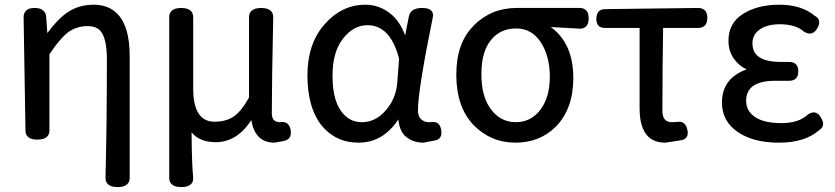

<svg xmlns="http://www.w3.org/2000/svg" viewBox="-20 -552 3506 806"><path d="M432.6 220.7Q422.9 210.9 422.9 195.3Q428.7 -37.1 428.7 -302.7Q428.7 -394.5 399.4 -424.8Q380.9 -442.4 348.6 -442.4Q301.8 -442.4 266.6 -417Q232.4 -391.6 187.5 -324.2V-3.9Q187.5 11.7 177.7 21.5Q165 34.2 136.7 34.2Q108.4 34.2 96.7 21.5Q86.9 12.7 86.9 -3.9L79.1 -480.5Q79.1 -497.1 89.8 -507.8Q100.6 -518.6 126 -518.6Q151.4 -518.6 163.1 -505.9Q172.9 -497.1 173.8 -480.5L178.7 -413.1Q221.7 -471.7 264.6 -501Q311.5 -532.2 373 -532.2Q434.6 -532.2 471.7 -495.1Q524.4 -442.4 524.4 -317.4Q524.4 -315.4 524.4 -314.5V195.3Q524.4 210.9 514.6 220.7Q502 233.4 473.6 233.4Q445.3 233.4 432.6 220.7Z M885.7 44.9Q818.4 44.9 784.2 3.9Q785.2 137.7 791 195.3Q791 196.3 791 196.3Q791 211.9 782.2 220.7Q769.5 233.4 741.2 233.4Q712.9 233.4 700.2 220.7Q690.4 210.9 690.4 195.3V-480.5Q690.4 -497.1 700.2 -505.9Q711.9 -518.6 740.2 -518.6Q768.6 -518.6 781.2 -505.9Q791 -496.1 791 -480.5V-180.7Q791 -95.7 824.2 -62.5Q845.7 -41 880.9 -41Q926.8 -41 959 -61.5Q992.2 -83 1025.4 -142.6V-480.5Q1025.4 -496.1 1035.2 -505.9Q1047.9 -518.6 1076.2 -518.6Q1104.5 -518.6 1117.2 -505.9Q1127 -496.1 1127 -480.5Q1121.1 -213.9 1121.1 -77.1Q1121.1 -56.6 1129.9 -47.9Q1138.7 -39.1 1156.2 -39.1Q1161.1 -40 1165 -40Q1179.7 -40 1188.5 -31.2Q1197.3 -22.5 1200.2 -5.9Q1201.2 0 1201.2 4.9Q1201.2 20.5 1192.9 28.8Q1184.6 37.1 1170.9 40L1131.8 46.9Q1090.8 46.9 1066.4 22.5Q1042 -2 1035.2 -47.9Q974.6 44.9 885.7 44.9Z M1652.3 -50.8Q1587.9 46.9 1485.4 46.9Q1388.7 46.9 1329.1 -26.4Q1271.5 -99.6 1270.5 -233.4Q1270.5 -368.2 1341.8 -449.2Q1414.1 -532.2 1513.7 -532.2Q1571.3 -532.2 1617.2 -496.1Q1658.2 -464.8 1680.7 -403.3L1696.3 -482.4Q1703.1 -518.6 1752 -518.6Q1779.3 -518.6 1790 -507.8Q1797.9 -500 1797.9 -487.3Q1797.9 -483.4 1796.9 -479.5Q1735.4 -177.7 1734.4 -89.8Q1734.4 -64.5 1747.1 -51.8Q1760.7 -39.1 1780.3 -39.1H1787.1Q1793 -40 1797.9 -40Q1812.5 -40 1820.8 -31.7Q1829.1 -23.4 1832 -6.8Q1833 0 1833 5.9Q1833 19.5 1825.2 27.8Q1817.4 36.1 1803.7 38.1Q1757.8 46.9 1757.8 46.9Q1711.9 46.9 1681.6 19.5Q1681.6 19.5 1680.7 19.5Q1656.2 -5.9 1652.3 -50.8ZM1655.3 -305.7Q1619.1 -445.3 1523.4 -446.3Q1462.9 -446.3 1419.9 -389.6Q1376 -334 1376 -236.3Q1376 -233.4 1376 -231.4Q1376 -118.2 1425.8 -69.3Q1455.1 -39.1 1499 -39.1Q1555.7 -39.1 1597.7 -86.9Q1641.6 -135.7 1647.5 -203.1Z M2292 -438.5Q2386.7 -370.1 2386.7 -224.6Q2386.7 -94.7 2312.5 -19.5Q2245.1 46.9 2143.6 46.9Q2040 46.9 1966.8 -28.3Q1895.5 -104.5 1895.5 -237.8Q1895.5 -371.1 1966.8 -442.4Q1967.8 -443.4 1968.8 -445.3Q2043 -518.6 2148.4 -518.6H2413.1Q2430.7 -518.6 2440.9 -508.3Q2451.2 -498 2451.2 -475.6Q2451.2 -452.1 2440.9 -441.9Q2430.7 -431.6 2415 -431.6Q2413.1 -431.6 2292 -438.5ZM2001 -238.3Q2001 -145.5 2041.5 -92.3Q2082 -39.1 2145.5 -39.1Q2209 -39.1 2248.5 -91.3Q2288.1 -143.6 2288.1 -230Q2288.1 -316.4 2250 -375Q2211.9 -432.6 2146.5 -432.6Q2080.1 -432.6 2040.5 -383.3Q2001 -334 2001 -243.2Q2001 -240.2 2001 -238.3Z M2483.4 -471.7Q2483.4 -513.7 2520.5 -513.7L2911.1 -518.6Q2928.7 -518.6 2939 -508.3Q2949.2 -498 2949.2 -476.6Q2949.2 -455.1 2939 -444.8Q2928.7 -434.6 2911.1 -434.6H2763.7Q2760.7 -252.9 2760.7 -86.9Q2760.7 -60.5 2772.5 -48.8Q2782.2 -39.1 2800.8 -39.1L2820.3 -40Q2826.2 -41 2831.1 -41Q2844.7 -41 2853.5 -32.2Q2862.3 -23.4 2865.2 -7.8Q2867.2 -1 2867.2 4.9Q2867.2 19.5 2859.4 27.3Q2851.6 35.2 2836.9 37.1Q2773.4 46.9 2773.4 46.9Q2726.6 46.9 2700.2 20.5Q2666 -14.6 2665 -92.8V-434.6H2520.5Q2502 -434.6 2492.7 -443.8Q2483.4 -453.1 2483.4 -471.7Z M3010.7 -121.1Q3010.7 -223.6 3114.3 -260.7Q3081.1 -276.4 3060.5 -305.7Q3038.1 -338.9 3038.1 -378.9Q3038.1 -379.9 3038.1 -381.8Q3038.1 -455.1 3099.1 -493.7Q3160.2 -532.2 3252 -532.2Q3343.8 -532.2 3399.4 -486.3Q3418.9 -476.6 3418.9 -458Q3418.9 -447.3 3411.1 -433.6Q3398.4 -411.1 3378.9 -411.1Q3369.1 -411.1 3357.4 -418Q3356.4 -418 3356.4 -418Q3321.3 -450.2 3252.9 -450.2Q3202.1 -450.2 3169.9 -428.7Q3138.7 -407.2 3138.7 -370.1Q3138.7 -338.9 3157.2 -320.3Q3185.5 -292 3258.8 -292H3293Q3311.5 -292 3321.3 -282.2Q3331.1 -272.5 3331.1 -252.4Q3331.1 -232.4 3321.3 -222.7Q3311.5 -212.9 3293 -212.9H3242.2Q3238.3 -212.9 3234.4 -212.9Q3162.1 -212.9 3132.8 -183.6Q3112.3 -163.1 3112.3 -128.9Q3112.3 -85.9 3149.9 -60.5Q3187.5 -35.2 3260.7 -35.2Q3334 -35.2 3373 -72.3Q3384.8 -80.1 3396.5 -80.1Q3414.1 -80.1 3426.8 -57.6Q3435.5 -43 3435.5 -32.2Q3435.5 -15.6 3418 -4.9Q3358.4 46.9 3250 46.9Q3141.6 46.9 3077.1 2Q3010.7 -43 3010.7 -121.1Z"/></svg>

Font: TaiwanPearl
Style: Regular
Weight: 400
Version: Version 2.102